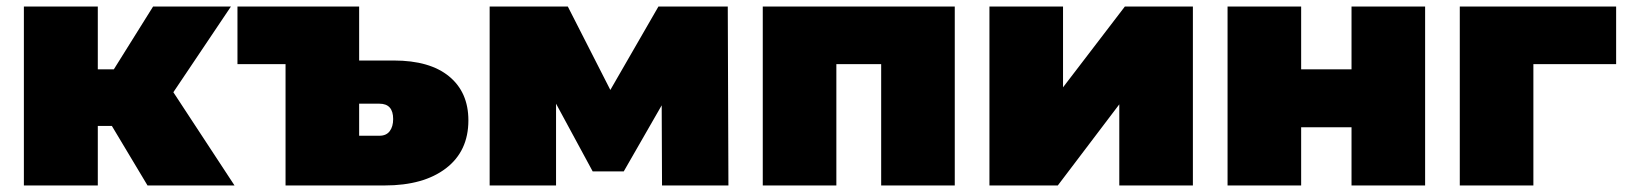

<svg xmlns="http://www.w3.org/2000/svg" viewBox="-20 -567 4973 587"><path d="M431 0 322 -182H279V0H53V-547H279V-355H328L448 -547H686L510 -285L697 0Z M853 0V-371H706V-547H1078V-382H1184Q1294 -382 1353 -333.5Q1412 -285 1412 -199Q1412 -105 1343.5 -52.5Q1275 0 1156 0ZM1078 -152H1140Q1161 -152 1171.5 -166Q1182 -180 1182 -203Q1182 -250 1140 -250H1078Z M1477 0V-547H1716L1846 -292L1993 -547H2205L2207 0H2004L2003 -245L1887 -43H1792L1680 -250V0Z M2312 0V-547H2899V0H2674V-371H2537V0Z M3005 0V-547H3230V-300L3419 -547H3627V0H3402V-248L3214 0Z M3733 0V-547H3958V-355H4112V-547H4337V0H4112V-178H3958V0Z M4443 0V-547H4921V-371H4668V0Z"/></svg>

Font: Montserrat Black
Style: Regular
Weight: 900
Designer: Julieta Ulanovsky
Foundry: Julieta Ulanovsky
Version: Version 9.000; ttfautohint (v1.8.4.7-5d5b)